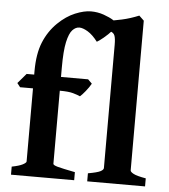

<svg xmlns="http://www.w3.org/2000/svg" viewBox="-51 -742 694 788"><g transform="rotate(5 296.0 -348.0)"><path d="M401.9 -652.8Q401.9 -642.6 386.7 -625.5Q371.6 -608.4 353.5 -593.5Q335.4 -578.6 326.7 -574.2Q305.7 -601.6 285.4 -613.8Q265.1 -626 250.5 -626Q235.4 -626 222.2 -612.1Q209 -598.1 200.9 -561.5Q192.9 -524.9 192.9 -456.1V-417.5H304.7L321.3 -400.9Q313 -385.7 299.1 -368.7Q285.2 -351.6 277.3 -345.2Q266.6 -350.1 247.8 -355.5Q229 -360.8 192.9 -360.8V-59.6Q192.9 -54.2 211.9 -48.8Q231 -43.5 283.7 -33.2V0H23.4V-33.2Q53.7 -39.1 68.1 -46.6Q82.5 -54.2 82.5 -59.6V-360.8H29.3L16.6 -377L51.3 -417.5H82.5V-431.6Q82.5 -503.4 102.1 -551Q121.6 -598.6 157.2 -633.3Q190.9 -666 227.5 -681.2Q264.2 -696.3 292.5 -696.3Q319.8 -696.3 345 -687.5Q370.1 -678.7 386 -668.5Q401.9 -658.2 401.9 -652.8ZM337.4 0V-33.2Q376 -40 388.4 -46.6Q400.9 -53.2 400.9 -60.5V-567.9Q400.9 -594.2 396.5 -605.7Q392.1 -617.2 379.4 -621.1Q366.7 -625 341.8 -627.9V-660.2Q387.2 -666.5 421.4 -674.1Q455.6 -681.6 491.2 -696.3L511.2 -677.2V-60.5Q511.2 -54.2 524.9 -46.9Q538.6 -39.6 575.7 -33.2V0Z"/></g></svg>

Font: Dai Banna SIL SemiBold
Style: Regular
Weight: 600
Designer: Victor Gaultney
Foundry: SIL International
Version: Version 4.000